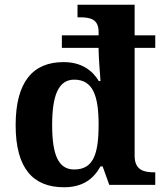

<svg xmlns="http://www.w3.org/2000/svg" viewBox="-20 -780 689 810"><path d="M250 10C328 10 374 -24 404 -78H413L441 0H635V-53H631C587 -53 548 -62 548 -123V-578H635V-631H548V-760H307V-707H315C359 -707 396 -701 396 -645V-631H241V-578H396V-568C396 -541 404 -438 404 -438H397C369 -484 323 -518 248 -518C119 -518 46 -435 46 -252C46 -70 119 10 250 10ZM293 -65C226 -65 200 -127 200 -253C200 -376 226 -444 293 -444C372 -444 396 -376 396 -254C396 -126 372 -65 293 -65Z"/></svg>

Font: Noto Nastaliq Urdu
Style: Bold
Weight: 700
Designer: Monotype Design Team (Patrick Giasson: type design, Kamal Mansour: OpenType code, Glenda Bellarosa). Updated by Simon Co
Foundry: Monotype Imaging Inc., Simon Cozens
Version: Version 3.009